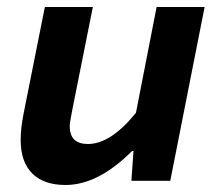

<svg xmlns="http://www.w3.org/2000/svg" viewBox="-20 -516 640 548"><path d="M167 12Q105 12 72 -21Q39 -54 39 -116Q39 -150 47 -190L108 -496H245L187 -206Q179 -166 179 -156Q179 -105 231 -105Q296 -105 368 -194L427 -496H564L466 0H355L361 -85H357Q260 12 167 12Z"/></svg>

Font: TypoPRO Source Code Pro
Style: Bold Italic
Weight: 700
Italic angle: -11°
Monospace: yes
Designer: Paul D. Hunt, Teo Tuominen
Foundry: Adobe Systems Incorporated
Version: Version 1.030;PS 1.0;hotconv 1.0.84;makeotf.lib2.5.63406